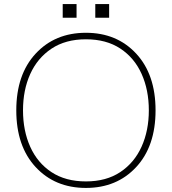

<svg xmlns="http://www.w3.org/2000/svg" viewBox="-20 -909 844 943"><path d="M402 14Q250 14 155 -88.5Q60 -191 60 -367Q60 -543 155 -645.5Q250 -748 402 -748Q554 -748 649 -645.5Q744 -543 744 -367Q744 -191 649 -88.5Q554 14 402 14ZM402 -18Q502 -18 571 -64Q640 -110 675.5 -189Q711 -268 711 -367Q711 -467 675.5 -546Q640 -625 571 -670.5Q502 -716 402 -716Q302 -716 233 -670Q164 -624 128.5 -545.5Q93 -467 93 -367Q93 -267 128.5 -188Q164 -109 233 -63.5Q302 -18 402 -18ZM356 -822H288V-889H356ZM516 -822H448V-889H516Z"/></svg>

Font: YamahaIndonesia935. App Thin
Style: Regular
Weight: 100
Designer: Dalton Maag Ltd
Foundry: Dalton Maag Ltd
Version: Version 1.002